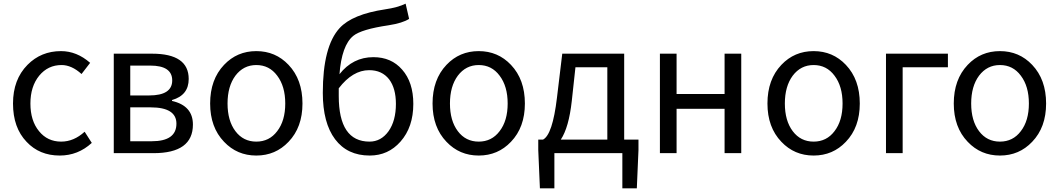

<svg xmlns="http://www.w3.org/2000/svg" viewBox="-20 -836 5781 1048"><path d="M125 -62Q51 -139 51 -271Q51 -402 130 -482Q204 -557 313 -557Q399 -557 472 -493L425 -432Q371 -481 316 -481Q242 -481 194 -423Q146 -364 146 -271Q146 -177 193 -120Q239 -63 314 -63Q383 -63 442 -117L481 -56Q406 13 306 13Q195 13 125 -62Z M601 -543H810Q1010 -543 1010 -405Q1010 -316 919 -290V-285Q1033 -259 1033 -156Q1033 0 818 0H601ZM794 -315Q920 -315 920 -397Q920 -478 800 -478H691V-315ZM808 -65Q943 -65 943 -161Q943 -250 802 -250H691V-65Z M1203 -62Q1127 -141 1127 -271Q1127 -402 1203 -482Q1274 -557 1379 -557Q1484 -557 1555 -482Q1631 -402 1631 -271Q1631 -141 1555 -62Q1484 13 1379 13Q1274 13 1203 -62ZM1493 -120Q1537 -177 1537 -271Q1537 -365 1493 -423Q1450 -481 1379 -481Q1309 -481 1265 -423Q1222 -365 1222 -271Q1222 -177 1265 -120Q1308 -63 1379 -63Q1450 -63 1493 -120Z M2101 -120Q2141 -177 2141 -269Q2141 -354 2104 -403Q2065 -453 1995 -453Q1905 -453 1829 -354V-312Q1829 -63 1997 -63Q2060 -63 2101 -120ZM2213 -733Q2178 -710 2101 -698Q1952 -676 1908 -640Q1845 -588 1833 -431Q1906 -524 2018 -524Q2116 -524 2175 -456Q2236 -387 2236 -269Q2236 -142 2166 -63Q2099 13 1998 13Q1876 13 1809 -76Q1742 -165 1742 -329Q1742 -583 1834 -683Q1903 -758 2082 -785Q2151 -795 2194 -816Z M2417 -62Q2341 -141 2341 -271Q2341 -402 2417 -482Q2488 -557 2593 -557Q2698 -557 2769 -482Q2845 -402 2845 -271Q2845 -141 2769 -62Q2698 13 2593 13Q2488 13 2417 -62ZM2707 -120Q2751 -177 2751 -271Q2751 -365 2707 -423Q2664 -481 2593 -481Q2523 -481 2479 -423Q2436 -365 2436 -271Q2436 -177 2479 -120Q2522 -63 2593 -63Q2664 -63 2707 -120Z M3295 -74V-469H3121L3101 -285Q3085 -140 3041 -74ZM3465 -74V-17L3456 192H3377V0H3006V192H2927L2918 -17V-74H2944Q2996 -101 3020 -302L3049 -543H3387V-74Z M3582 -543H3673V-323H3935V-543H4026V0H3935V-242H3673V0H3582Z M4245 -62Q4169 -141 4169 -271Q4169 -402 4245 -482Q4316 -557 4421 -557Q4526 -557 4597 -482Q4673 -402 4673 -271Q4673 -141 4597 -62Q4526 13 4421 13Q4316 13 4245 -62ZM4535 -120Q4579 -177 4579 -271Q4579 -365 4535 -423Q4492 -481 4421 -481Q4351 -481 4307 -423Q4264 -365 4264 -271Q4264 -177 4307 -120Q4350 -63 4421 -63Q4492 -63 4535 -120Z M4816 -543H5154V-469H4907V0H4816Z M5262 -62Q5186 -141 5186 -271Q5186 -402 5262 -482Q5333 -557 5438 -557Q5543 -557 5614 -482Q5690 -402 5690 -271Q5690 -141 5614 -62Q5543 13 5438 13Q5333 13 5262 -62ZM5552 -120Q5596 -177 5596 -271Q5596 -365 5552 -423Q5509 -481 5438 -481Q5368 -481 5324 -423Q5281 -365 5281 -271Q5281 -177 5324 -120Q5367 -63 5438 -63Q5509 -63 5552 -120Z"/></svg>

Font: Source Han Sans K Regular
Style: Regular
Weight: 400
Designer: Ryoko NISHIZUKA  (kana & ideographs); Paul D. Hunt (Latin, Greek & Cyrillic); Wenlong ZHANG  (bopomofo); Sandoll Communi
Foundry: Adobe Systems Incorporated
Version: Version 1.00 July 18, 2014, initial release